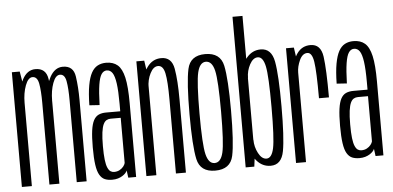

<svg xmlns="http://www.w3.org/2000/svg" viewBox="-52 -890 2043 997"><g transform="rotate(-5 969.0 -391.0)"><path d="M24 0H76V-532L65 -598H24ZM167.5 0H219.5V-424.5Q219.5 -491 210.8 -547.2Q202 -603.5 147 -603.5Q104 -603.5 79 -556.5Q54 -509.5 54 -459L76 -434Q76 -484.5 90.8 -524Q105.5 -563.5 128.5 -563.5Q153.5 -563.5 160.5 -526.5Q167.5 -489.5 167.5 -425.5ZM310 0H361.5V-424.5Q361.5 -490.5 353.2 -547Q345 -603.5 290 -603.5Q247.5 -603.5 222 -556.2Q196.5 -509 196.5 -459L219.5 -434Q219.5 -484.5 234 -524Q248.5 -563.5 271.5 -563.5Q296.5 -563.5 303.2 -526.5Q310 -489.5 310 -425.5Z M494.5 3.5Q511.5 3.5 524.8 -0.5Q538 -4.5 548 -10.8Q558 -17 564.5 -24Q571 -31 573.5 -38L578.5 0H619.5V-385.5Q619.5 -471 608.8 -518.2Q598 -565.5 575.2 -585Q552.5 -604.5 515.5 -604.5Q490.5 -604.5 471.2 -594.2Q452 -584 439 -560.5Q426 -537 418.5 -495.8Q411 -454.5 410 -392L463 -388.5Q465 -456 471 -494.2Q477 -532.5 488 -548.5Q499 -564.5 515.5 -564.5Q533.5 -564.5 544.8 -548Q556 -531.5 561.5 -492.5Q567 -453.5 567 -385.5V-347H493Q470.5 -347 454.2 -339.5Q438 -332 428 -313.2Q418 -294.5 413.2 -260.5Q408.5 -226.5 408.5 -172.5Q408.5 -116.5 413.5 -81.8Q418.5 -47 429.5 -28.5Q440.5 -10 456.5 -3.2Q472.5 3.5 494.5 3.5ZM508 -36Q498 -36 489.5 -41.5Q481 -47 474.5 -61.8Q468 -76.5 464.8 -103.5Q461.5 -130.5 461.5 -175Q461.5 -218 465.2 -245.8Q469 -273.5 475.8 -287.8Q482.5 -302 492.2 -307.5Q502 -313 514 -313H566.5V-77.5Q564.5 -69 556.8 -59.2Q549 -49.5 536.8 -42.8Q524.5 -36 508 -36Z M673 0H725V-523.5L714 -598H673ZM827 0H879V-380.5Q879 -480.5 868.2 -542Q857.5 -603.5 803 -603.5Q757 -603.5 728.8 -563.8Q700.5 -524 700.5 -473.5L724.5 -457Q724.5 -497 741.5 -530.5Q758.5 -564 783 -564Q809.5 -564 818.2 -522.2Q827 -480.5 827 -386Z M1032 3Q1111 3 1125.8 -65.5Q1140.5 -134 1140.5 -300Q1140.5 -466 1125.8 -535.2Q1111 -604.5 1032 -604.5Q954 -604.5 939 -535.2Q924 -466 924 -300Q924 -134 939 -65.5Q954 3 1032 3ZM1032 -36.5Q1000.5 -36.5 988.2 -87Q976 -137.5 976 -299.5Q976 -462.5 988.2 -513.5Q1000.5 -564.5 1032 -564.5Q1064.5 -564.5 1076.5 -513.5Q1088.5 -462.5 1088.5 -299.5Q1088.5 -137.5 1076.5 -87Q1064.5 -36.5 1032 -36.5Z M1190.5 0H1235.5L1242.5 -54.5V-785H1190.5ZM1321 3Q1377.5 3 1390.5 -67.2Q1403.5 -137.5 1403.5 -300Q1403.5 -463 1390.5 -533.2Q1377.5 -603.5 1321 -603.5Q1278.5 -603.5 1249 -569.5Q1219.5 -535.5 1219.5 -491.5L1243 -462Q1243 -499 1260.5 -531.5Q1278 -564 1302.5 -564Q1330 -564 1340.8 -513Q1351.5 -462 1351.5 -300Q1351.5 -138 1340.8 -87Q1330 -36 1302.5 -36Q1278 -36 1260.5 -69Q1243 -102 1243 -139.5L1219.5 -108.5Q1219.5 -64.5 1249 -30.8Q1278.5 3 1321 3Z M1601 -324.5H1653Q1653 -471.5 1643.8 -537.5Q1634.5 -603.5 1580.5 -603.5Q1537.5 -603.5 1511.8 -569Q1486 -534.5 1486 -481.5L1505 -466.5Q1505 -497.5 1520.2 -530.8Q1535.5 -564 1561 -564Q1585.5 -564 1593.2 -515Q1601 -466 1601 -324.5ZM1453 0H1505V-522L1494 -598H1453Z M1783.5 3.5Q1800.5 3.5 1813.8 -0.5Q1827 -4.5 1837 -10.8Q1847 -17 1853.5 -24Q1860 -31 1862.5 -38L1867.5 0H1908.5V-385.5Q1908.5 -471 1897.8 -518.2Q1887 -565.5 1864.2 -585Q1841.5 -604.5 1804.5 -604.5Q1779.5 -604.5 1760.2 -594.2Q1741 -584 1728 -560.5Q1715 -537 1707.5 -495.8Q1700 -454.5 1699 -392L1752 -388.5Q1754 -456 1760 -494.2Q1766 -532.5 1777 -548.5Q1788 -564.5 1804.5 -564.5Q1822.5 -564.5 1833.8 -548Q1845 -531.5 1850.5 -492.5Q1856 -453.5 1856 -385.5V-347H1782Q1759.5 -347 1743.2 -339.5Q1727 -332 1717 -313.2Q1707 -294.5 1702.2 -260.5Q1697.5 -226.5 1697.5 -172.5Q1697.5 -116.5 1702.5 -81.8Q1707.5 -47 1718.5 -28.5Q1729.5 -10 1745.5 -3.2Q1761.5 3.5 1783.5 3.5ZM1797 -36Q1787 -36 1778.5 -41.5Q1770 -47 1763.5 -61.8Q1757 -76.5 1753.8 -103.5Q1750.5 -130.5 1750.5 -175Q1750.5 -218 1754.2 -245.8Q1758 -273.5 1764.8 -287.8Q1771.5 -302 1781.2 -307.5Q1791 -313 1803 -313H1855.5V-77.5Q1853.5 -69 1845.8 -59.2Q1838 -49.5 1825.8 -42.8Q1813.5 -36 1797 -36Z"/></g></svg>

Font: Anybody ExtraCondensed Light
Style: Regular
Weight: 300
Width: 2
Version: Version 1.113;gftools[0.9.25]